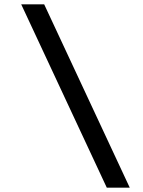

<svg xmlns="http://www.w3.org/2000/svg" viewBox="-20 -732 656 882"><path d="M470.5 130 77.5 -712H183L576 130Z"/></svg>

Font: Overpass Mono Light SemiBold
Style: Regular
Weight: 600
Monospace: yes
Version: Version 4.000